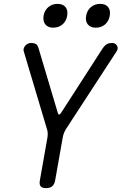

<svg xmlns="http://www.w3.org/2000/svg" viewBox="-20 -962 640 992"><path d="M218 10Q198 10 190 0.5Q182 -9 186 -30L225 -251Q227 -263 226.5 -274.5Q226 -286 222 -297L103 -696Q100 -705 103 -713Q106 -721 111.5 -727Q117 -733 124.5 -736.5Q132 -740 140 -740Q156 -740 165.5 -734.5Q175 -729 180 -710L278 -381Q281 -370 285.5 -370Q290 -370 297 -381L509 -710Q522 -729 533 -734.5Q544 -740 560 -740Q568 -740 574 -736.5Q580 -733 584 -727Q588 -721 588 -713Q588 -705 582 -696L322 -297Q315 -286 310.5 -274.5Q306 -263 304 -251L265 -30Q261 -9 249.5 0.5Q238 10 218 10ZM475 -819Q448 -819 434 -835.5Q420 -852 425 -880Q430 -909 450 -925.5Q470 -942 498 -942Q525 -942 538.5 -925.5Q552 -909 547 -880Q542 -852 522.5 -835.5Q503 -819 475 -819ZM255 -819Q228 -819 214.5 -835.5Q201 -852 205 -880Q210 -909 230 -925.5Q250 -942 277 -942Q305 -942 318.5 -925.5Q332 -909 327 -880Q322 -852 302.5 -835.5Q283 -819 255 -819Z"/></svg>

Font: Maple Mono NL Light
Style: Italic
Weight: 300
Italic angle: -10°
Monospace: yes
Designer: subframe7536
Version: Version 7.000